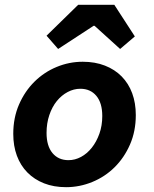

<svg xmlns="http://www.w3.org/2000/svg" viewBox="-20 -764 640 796"><path d="M254 12Q203 12 162.5 -4Q122 -20 93.5 -49Q65 -78 50 -118.5Q35 -159 35 -209Q35 -276 59 -331Q83 -386 123 -425.5Q163 -465 215 -486.5Q267 -508 323 -508Q374 -508 415 -492Q456 -476 484.5 -447Q513 -418 528 -377.5Q543 -337 543 -287Q543 -220 519 -165Q495 -110 455 -70.5Q415 -31 362.5 -9.5Q310 12 254 12ZM264 -100Q291 -100 316 -113.5Q341 -127 360.5 -151.5Q380 -176 392 -209.5Q404 -243 404 -283Q404 -337 379.5 -366.5Q355 -396 313 -396Q286 -396 260.5 -382.5Q235 -369 215.5 -345Q196 -321 184.5 -287Q173 -253 173 -213Q173 -159 197.5 -129.5Q222 -100 264 -100ZM221 -561 173 -616 304 -744H454L539 -613L478 -561L372 -657H368Z"/></svg>

Font: Source Code Pro
Style: Bold Italic
Weight: 700
Italic angle: -11°
Monospace: yes
Designer: Paul D. Hunt, Teo Tuominen
Foundry: Adobe Systems Incorporated
Version: Version 1.050;PS 1.000;hotconv 16.6.51;makeotf.lib2.5.65220